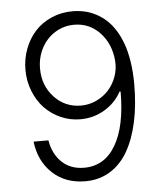

<svg xmlns="http://www.w3.org/2000/svg" viewBox="-53 -786 716 843"><g transform="rotate(-5 305.0 -364.5)"><path d="M299.7 -738.6Q326.3 -738.3 351 -732.8Q375.7 -727.3 400 -714.7Q424.4 -702.1 445.1 -683.4Q465.9 -664.8 483.5 -637.1Q501.1 -609.4 513.5 -574.9Q525.9 -540.5 533 -494.7Q540.1 -448.9 540.1 -395.2Q540.1 -305.4 524.3 -231.5Q508.5 -157.7 478 -103.7Q447.4 -49.7 399.3 -19.9Q351.2 9.9 289.8 9.9Q202.4 9.9 145.2 -43.1Q88.1 -96.2 77.8 -183.2H143.1Q153.1 -122.9 191.2 -86.3Q229.4 -49.7 289.8 -49.7Q379.3 -49.7 428.4 -133Q477.6 -216.3 477.6 -369.3H473Q447.1 -321 398.4 -292.1Q349.8 -263.1 291.5 -263.1Q246.4 -263.1 205.6 -281.1Q164.8 -299 134.9 -330.1Q105.1 -361.2 87.4 -405.5Q69.6 -449.9 69.6 -500Q69.6 -548.7 86.1 -592.3Q102.6 -636 132.1 -668.5Q161.6 -701 205.3 -720Q248.9 -739 299.7 -738.6ZM299.7 -679Q253.2 -679 215 -655Q176.8 -631 155.4 -590Q133.9 -549 133.9 -500Q133.9 -425.4 181.5 -374.1Q229 -322.8 299.7 -322.8Q335.2 -322.8 367.4 -337.9Q399.5 -353 421.7 -377.7Q443.9 -402.3 456 -435.7Q468 -469.1 465.6 -504.3Q459.5 -580.3 413.4 -629.6Q367.2 -679 299.7 -679Z"/></g></svg>

Font: Inter Light BETA
Style: Regular
Weight: 300
Designer: Rasmus Andersson
Foundry: rsms
Version: Version 3.011;git-f93a4a705